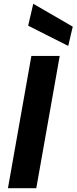

<svg xmlns="http://www.w3.org/2000/svg" viewBox="-20 -996 405 1016"><path d="M22 0 146 -700H296L172 0ZM341 -753 129 -860 156 -976 365 -855Z"/></svg>

Font: DM Sans 20pt Black
Style: Italic
Weight: 900
Italic angle: -10°
Version: Version 4.004;gftools[0.9.30]